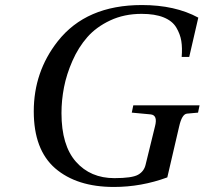

<svg xmlns="http://www.w3.org/2000/svg" viewBox="-20 -727 812 762"><path d="M114 -285Q114 -442 209 -563Q322 -707 543 -707Q675 -707 767 -657L731 -501H701Q704 -537 699.5 -564.5Q695 -592 679.5 -618Q664 -644 629.5 -658Q595 -672 542 -672Q473 -672 417.5 -646Q362 -620 326.5 -579.5Q291 -539 267.5 -485.5Q244 -432 234 -380.5Q224 -329 224 -278Q224 -150 281.5 -85Q339 -20 434 -20Q504 -20 528 -33.5Q552 -47 558 -74L595 -225Q607 -270 578 -273L503 -280L509 -309H772L766 -280L722 -276Q702 -274 691 -225L644 -23Q541 15 432 15Q285 15 199 -59Q114 -133 114 -285Z"/></svg>

Font: Lingua Franca
Style: Italic
Weight: 400
Italic angle: -13°
Version: Version 1.19